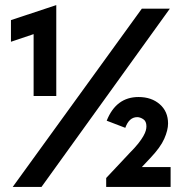

<svg xmlns="http://www.w3.org/2000/svg" viewBox="-20 -734 704 754"><path d="M143 0H30L537 -700H647ZM112 -600 23 -570V-655L201 -714V-357H112ZM397 -35 488 -132Q510 -154 523 -170.5Q536 -187 543 -199.5Q550 -212 552.5 -221Q555 -230 555 -238Q555 -258 542.5 -266Q530 -274 519 -274Q487 -274 472 -232L399 -260Q436 -353 524 -353Q575 -353 607.5 -324.5Q640 -296 640 -249Q640 -223 625 -189Q610 -155 570 -113L537 -78H650V0H397Z"/></svg>

Font: Tilda Sans Bold
Style: Regular
Weight: 700
Designer: ParaType Ltd
Foundry: ParaType Ltd
Version: Version 1.009